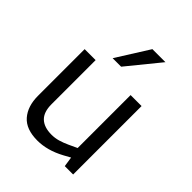

<svg xmlns="http://www.w3.org/2000/svg" viewBox="-211 -864 990 990"><g transform="rotate(45 283.5 -369.5)"><path d="M233 7Q150 7 111 -38Q72 -83 72 -159V-499H152V-177Q152 -120 180.5 -93Q209 -66 263 -66Q288 -66 312 -73Q336 -80 362 -92L407 -113V-499H487V0H426L415 -74L432 -62L381 -34Q342 -13 305 -3Q268 7 233 7ZM207 -568 319 -746H414L269 -568Z"/></g></svg>

Font: REM Medium Light
Style: Regular
Weight: 300
Version: Version 1.005;gftools[0.9.28]